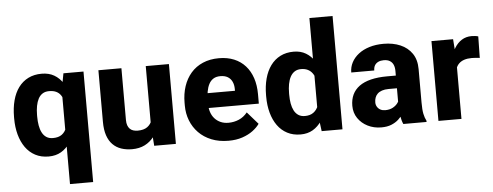

<svg xmlns="http://www.w3.org/2000/svg" viewBox="-57 -907 3250 1266"><g transform="rotate(-5 1568.0 -273.5)"><path d="M358.4 203.1V-418.9L378.9 -528.3H511.7V203.1ZM29.3 -259.3V-269.5Q29.3 -329.6 42.5 -379.2Q55.7 -428.7 81.8 -464.1Q107.9 -499.5 146.5 -518.8Q185.1 -538.1 235.4 -538.1Q282.7 -538.1 317.4 -518.1Q352.1 -498 375.5 -461.9Q398.9 -425.8 413.6 -377Q428.2 -328.1 436 -270.5V-252.9Q428.2 -198.7 413.8 -151.1Q399.4 -103.5 375.7 -67.4Q352.1 -31.2 317.1 -10.7Q282.2 9.8 234.4 9.8Q184.6 9.8 146.2 -10.5Q107.9 -30.8 82 -67.1Q56.2 -103.5 42.7 -152.6Q29.3 -201.7 29.3 -259.3ZM181.6 -269.5V-259.3Q181.6 -227.5 186.3 -200.4Q190.9 -173.3 201.7 -152.6Q212.4 -131.8 230 -120.4Q247.6 -108.9 272.9 -108.9Q310.1 -108.9 332 -125Q354 -141.1 364 -169.9Q374 -198.7 374.5 -235.8V-287.6Q374 -318.8 368.4 -343.3Q362.8 -367.7 351.1 -384.8Q339.4 -401.9 320.6 -410.6Q301.8 -419.4 273.9 -419.4Q248.5 -419.4 231 -408.2Q213.4 -397 202.6 -376.7Q191.9 -356.4 186.8 -329.1Q181.6 -301.8 181.6 -269.5Z M923.8 -127.4V-528.3H1077.1V0H933.6ZM939.9 -235.4 981.9 -236.3Q981.9 -183.1 969.5 -138.2Q957 -93.3 932.4 -60.1Q907.7 -26.9 871.3 -8.5Q835 9.8 786.6 9.8Q747.6 9.8 715.1 -1.2Q682.6 -12.2 659.2 -35.9Q635.7 -59.6 623 -96.9Q610.4 -134.3 610.4 -186.5V-528.3H762.7V-185.5Q762.7 -165 767.8 -150.6Q772.9 -136.2 782 -127Q791 -117.7 804.4 -113.3Q817.9 -108.9 834 -108.9Q874.5 -108.9 897.7 -125.7Q920.9 -142.6 930.4 -171.1Q939.9 -199.7 939.9 -235.4Z M1425.3 9.8Q1362.3 9.8 1312.5 -10.3Q1262.7 -30.3 1228.3 -65.7Q1193.8 -101.1 1175.8 -147.5Q1157.7 -193.8 1157.7 -246.6V-265.1Q1157.7 -324.2 1174.3 -374Q1190.9 -423.8 1222.9 -460.7Q1254.9 -497.6 1301.8 -517.8Q1348.6 -538.1 1408.7 -538.1Q1464.8 -538.1 1508.8 -519.8Q1552.7 -501.5 1583 -467.5Q1613.3 -433.6 1629.2 -386Q1645 -338.4 1645 -279.3V-216.8H1219.2V-314.9H1495.6V-326.7Q1495.6 -354.5 1485.6 -375.5Q1475.6 -396.5 1456.3 -408Q1437 -419.4 1407.7 -419.4Q1379.9 -419.4 1361.3 -407.7Q1342.8 -396 1331.8 -374.8Q1320.8 -353.5 1315.9 -325.4Q1311 -297.4 1311 -265.1V-246.6Q1311 -215.8 1319.3 -190.4Q1327.6 -165 1343.8 -147Q1359.9 -128.9 1382.8 -118.7Q1405.8 -108.4 1435.1 -108.4Q1471.2 -108.4 1503.9 -122.3Q1536.6 -136.2 1560.5 -166L1631.8 -84.5Q1615.7 -61 1586.7 -39.3Q1557.6 -17.6 1517.1 -3.9Q1476.6 9.8 1425.3 9.8Z M2026.4 -118.2V-750H2179.7V0H2042ZM1697.3 -257.8V-268.1Q1697.3 -328.1 1710.7 -377.7Q1724.1 -427.2 1750.2 -463.1Q1776.4 -499 1814.9 -518.6Q1853.5 -538.1 1903.3 -538.1Q1949.2 -538.1 1983.4 -517.8Q2017.6 -497.6 2041.7 -461.2Q2065.9 -424.8 2081.1 -375.7Q2096.2 -326.7 2104 -269.5V-252Q2096.7 -197.3 2081.3 -149.9Q2065.9 -102.5 2041.7 -66.7Q2017.6 -30.8 1983.2 -10.5Q1948.7 9.8 1902.3 9.8Q1852.5 9.8 1814.2 -10.3Q1775.9 -30.3 1750 -66.4Q1724.1 -102.5 1710.7 -151.4Q1697.3 -200.2 1697.3 -257.8ZM1849.6 -268.1V-257.8Q1849.6 -226.6 1854.2 -199.7Q1858.9 -172.9 1869.6 -152.3Q1880.4 -131.8 1897.9 -120.4Q1915.5 -108.9 1940.9 -108.9Q1975.1 -108.9 1997.1 -124.8Q2019 -140.6 2030.3 -168.9Q2041.5 -197.3 2042 -234.9V-286.1Q2042 -317.4 2035.6 -342.3Q2029.3 -367.2 2016.8 -384.3Q2004.4 -401.4 1985.8 -410.4Q1967.3 -419.4 1941.9 -419.4Q1917 -419.4 1899.4 -408Q1881.8 -396.5 1870.8 -376Q1859.9 -355.5 1854.7 -327.9Q1849.6 -300.3 1849.6 -268.1Z M2561 -126V-352.5Q2561 -376.5 2553.7 -393.6Q2546.4 -410.6 2530.8 -420.4Q2515.1 -430.2 2490.2 -430.2Q2469.2 -430.2 2453.9 -422.9Q2438.5 -415.5 2430.4 -401.9Q2422.4 -388.2 2422.4 -368.2H2270Q2270 -403.8 2286.1 -434.6Q2302.2 -465.3 2332.3 -488.8Q2362.3 -512.2 2404.3 -525.1Q2446.3 -538.1 2498.5 -538.1Q2560.5 -538.1 2609.1 -517.3Q2657.7 -496.6 2686 -455.3Q2714.4 -414.1 2714.4 -351.6V-130.4Q2714.4 -82.5 2720 -55.4Q2725.6 -28.3 2736.3 -8.3V0H2582.5Q2571.8 -22.9 2566.4 -56.9Q2561 -90.8 2561 -126ZM2580.1 -322.3 2581.1 -238.3H2505.4Q2480 -238.3 2461.7 -231.9Q2443.4 -225.6 2432.1 -214.6Q2420.9 -203.6 2415.8 -189.2Q2410.6 -174.8 2410.6 -157.7Q2410.6 -141.6 2418.5 -128.7Q2426.3 -115.7 2439.9 -108.4Q2453.6 -101.1 2471.7 -101.1Q2501.5 -101.1 2522.7 -112.8Q2543.9 -124.5 2555.7 -141.4Q2567.4 -158.2 2567.4 -172.9L2604 -109.4Q2595.2 -89.8 2582.5 -69.1Q2569.8 -48.3 2550.3 -30.5Q2530.8 -12.7 2503.2 -1.5Q2475.6 9.8 2437 9.8Q2387.2 9.8 2346.7 -10.5Q2306.2 -30.8 2282 -66.4Q2257.8 -102.1 2257.8 -148.4Q2257.8 -189.9 2272.9 -222.2Q2288.1 -254.4 2318.6 -276.9Q2349.1 -299.3 2395.5 -310.8Q2441.9 -322.3 2503.9 -322.3Z M2967.3 -405.3V0H2814.9V-528.3H2958ZM3125 -532.2 3122.6 -390.1Q3112.8 -391.6 3097.2 -392.8Q3081.5 -394 3070.3 -394Q3041 -394 3019.8 -387Q2998.5 -379.9 2984.6 -366.2Q2970.7 -352.5 2963.9 -332.3Q2957 -312 2957 -285.6L2928.2 -299.8Q2928.2 -352.1 2938.5 -395.5Q2948.7 -439 2968.3 -470.9Q2987.8 -502.9 3016.1 -520.5Q3044.4 -538.1 3080.6 -538.1Q3092.3 -538.1 3104.5 -536.6Q3116.7 -535.2 3125 -532.2Z"/></g></svg>

Font: Roboto ExtraBold
Style: Regular
Weight: 800
Designer: Christian Robertson
Foundry: Google
Version: Version 3.009; 2024